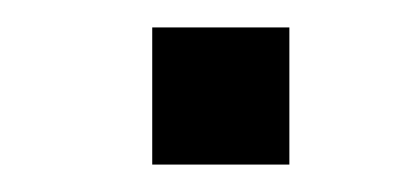

<svg xmlns="http://www.w3.org/2000/svg" viewBox="-20 -120 292 140"><path d="M191 0V-100H91V0Z"/></svg>

Font: Orkun
Style: Regular
Weight: 400
Designer: Emir Sar√Ñ¬±, Erk Yurtsever
Foundry: Emir Sar√Ñ¬±
Version: Version 1.000;PS 001.001;hotconv 1.0.56